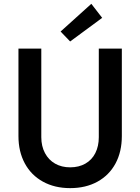

<svg xmlns="http://www.w3.org/2000/svg" viewBox="-20 -973 731 1001"><path d="M76.2 -263.7V-719.7H195.3V-257.8Q195.3 -210.9 214.4 -175Q233.4 -139.2 267.3 -119.9Q301.3 -100.6 345.7 -100.6Q391.1 -100.6 425 -119.9Q459 -139.2 477.1 -175Q495.1 -210.9 495.1 -257.8V-719.7H615.2V-263.7Q615.2 -182.1 582.3 -120.8Q549.3 -59.6 488.3 -25.9Q427.2 7.8 345.7 7.8Q265.1 7.8 203.9 -25.9Q142.6 -59.6 109.4 -121.1Q76.2 -182.6 76.2 -263.7ZM295.9 -808.6 456.1 -953.1 512.7 -879.9 345.7 -756.8Z"/></svg>

Font: Reddit Sans Vanilla SemiBold
Style: Regular
Weight: 600
Designer: Stephen Hutchings
Foundry: Reddit
Version: Version 1.013